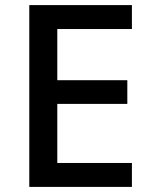

<svg xmlns="http://www.w3.org/2000/svg" viewBox="-20 -734 597 754"><path d="M498 0H95V-714H498V-620H205V-419H480V-326H205V-94H498Z"/></svg>

Font: Noto Sans Nag Mundari Medium
Style: Regular
Weight: 500
Version: Version 1.000